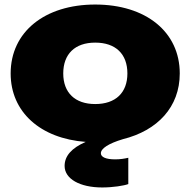

<svg xmlns="http://www.w3.org/2000/svg" viewBox="-20 -610 841 847"><path d="M522 4C675 -34 773 -138 773 -286C773 -469 624 -590 400 -590C177 -590 27 -469 27 -286C27 -116 158 1 358 16C296 43 265 78 265 122C265 179 332 217 431 217C478 217 528 209 546 202V86C529 90 510 93 488 93C447 93 425 83 425 66C425 45 459 23 522 4ZM259 -286C259 -372 311 -422 400 -422C490 -422 542 -372 542 -286C542 -201 490 -151 400 -151C311 -151 259 -201 259 -286Z"/></svg>

Font: Bounded ExtBd
Style: Regular
Weight: 800
Designer: Vlad Churkin
Version: Version 3.0